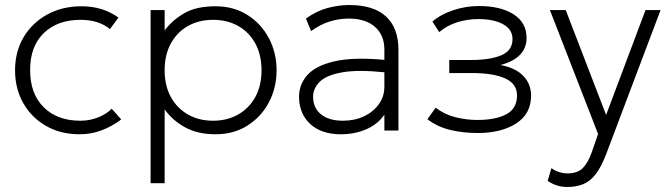

<svg xmlns="http://www.w3.org/2000/svg" viewBox="-20 -520 2668 765"><path d="M297 15Q221.5 15 163.5 -18.2Q105.5 -51.5 72.8 -109Q40 -166.5 40 -240Q40 -314.5 74.2 -372Q108.5 -429.5 168.2 -462.2Q228 -495 305 -495Q389.5 -495 452 -450L418 -404Q373.5 -441 301 -441Q209 -441 154.5 -388.2Q100 -335.5 100 -241Q100 -146.5 154 -92.8Q208 -39 300 -39Q339 -39 372.8 -53Q406.5 -67 425 -87L463 -44Q426.5 -16.5 385 -0.8Q343.5 15 297 15Z M580 210V-480H636V-399Q667.5 -440.5 715 -467.8Q762.5 -495 839 -495Q911.5 -495 966.2 -460.2Q1021 -425.5 1051.5 -367.5Q1082 -309.5 1082 -240Q1082 -170.5 1051.5 -112.5Q1021 -54.5 966.2 -19.8Q911.5 15 839 15Q768 15 717.8 -12.5Q667.5 -40 636 -84V210ZM829 -39Q885.5 -39 929 -63.8Q972.5 -88.5 997.2 -133.5Q1022 -178.5 1022 -240Q1022 -301.5 997.2 -346.8Q972.5 -392 929 -416.5Q885.5 -441 829 -441Q772.5 -441 729 -416.5Q685.5 -392 660.8 -346.8Q636 -301.5 636 -240Q636 -178.5 660.8 -133.5Q685.5 -88.5 729 -63.8Q772.5 -39 829 -39Z M1338.5 15Q1260 15 1215.8 -26.2Q1171.5 -67.5 1171.5 -135Q1171.5 -183 1204.2 -220.5Q1237 -258 1311.8 -275.5Q1386.5 -293 1511.5 -281.5V-322Q1511.5 -380 1474 -413Q1436.5 -446 1369.5 -446Q1331.5 -446 1294 -434.5Q1256.5 -423 1219.5 -396L1199 -446Q1242 -477 1286.5 -488.5Q1331 -500 1370.5 -500Q1469 -500 1518.2 -454.2Q1567.5 -408.5 1567.5 -322V0H1511.5V-63Q1485.5 -25 1439.5 -5Q1393.5 15 1338.5 15ZM1227.5 -135Q1227.5 -90 1259 -64.5Q1290.5 -39 1346.5 -39Q1393.5 -39 1430.8 -56.8Q1468 -74.5 1489.8 -105.2Q1511.5 -136 1511.5 -175V-232Q1404 -243 1341.8 -231.5Q1279.5 -220 1253.5 -193.8Q1227.5 -167.5 1227.5 -135Z M1883 10Q1824 10 1773 -2.5Q1722 -15 1683 -45L1716 -91Q1750.5 -64 1794.2 -53Q1838 -42 1882 -42Q1954 -42 1997 -64.5Q2040 -87 2040 -140Q2040 -186 1993 -207.5Q1946 -229 1859 -229H1770V-281H1858Q1933 -281 1977.5 -299.8Q2022 -318.5 2022 -364Q2022 -403 1984.5 -423.5Q1947 -444 1886 -444Q1842 -444 1801.5 -431.2Q1761 -418.5 1730 -392L1703 -434Q1734.5 -462 1784.8 -479Q1835 -496 1889 -496Q1974.5 -496 2026.2 -463Q2078 -430 2078 -369Q2078 -328 2051.2 -301Q2024.5 -274 1974 -261Q2033.5 -250 2064.8 -217.8Q2096 -185.5 2096 -139Q2096 -66.5 2036.8 -28.2Q1977.5 10 1883 10Z M2240 225Q2221.5 225 2202.8 220Q2184 215 2162 201L2177 150Q2192 161 2209.2 166Q2226.5 171 2239 171Q2281 171 2302 149.8Q2323 128.5 2338 86L2363 14L2171 -480H2234L2395 -62L2552 -480H2612L2396 92Q2375.5 146 2352.8 174.8Q2330 203.5 2302.5 214.2Q2275 225 2240 225Z"/></svg>

Font: Geologica Thin
Style: Regular
Weight: 100
Designer: Sindre Bremnes, Frode Helland
Foundry: Monokrom Skriftforlag AS
Version: Version 1.010; ttfautohint (v1.8.4.7-5d5b);gftools[0.9.28]